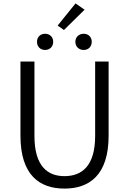

<svg xmlns="http://www.w3.org/2000/svg" viewBox="-20 -1093 756 1126"><path d="M358 13C502 13 617 -64 617 -297V-732H538V-296C538 -116 457 -60 358 -60C261 -60 182 -116 182 -296V-732H100V-297C100 -64 214 13 358 13ZM244 -800C272 -800 292 -819 292 -848C292 -876 272 -895 244 -895C217 -895 197 -876 197 -848C197 -819 217 -800 244 -800ZM355 -917 476 -1036 423 -1073 318 -943ZM471 -800C498 -800 518 -819 518 -848C518 -876 498 -895 471 -895C443 -895 422 -876 422 -848C422 -819 443 -800 471 -800Z"/></svg>

Font: Noto Sans KR DemiLight
Style: Regular
Weight: 350
Designer: Ryoko NISHIZUKA 西塚涼子 (kana, bopomofo & ideographs); Paul D. Hunt (Latin, Greek & Cyrillic); Sandoll Communications 산돌커뮤니
Foundry: Adobe
Version: Version 2.004;hotconv 1.0.118;makeotfexe 2.5.65603